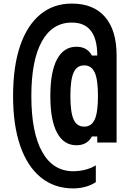

<svg xmlns="http://www.w3.org/2000/svg" viewBox="-20 -836 740 1072"><path d="M389 216Q284 216 208.5 155Q133 94 93 -21.5Q53 -137 53 -300Q53 -464 92 -579Q131 -694 204.5 -755Q278 -816 381 -816Q502 -816 566.5 -741.5Q631 -667 631 -526V-40H523V-74H493Q467 -25 407 -25Q336 -25 298.5 -95Q261 -165 261 -300Q261 -435 298.5 -505Q336 -575 407 -575Q467 -575 493 -526H523Q523 -710 381 -710Q272 -710 213.5 -604.5Q155 -499 155 -300Q155 -96 215.5 12Q276 120 389 120Q423 120 456.5 111.5Q490 103 515 87V181Q490 198 456.5 207Q423 216 389 216ZM450 -129Q491 -129 509 -169Q527 -209 527 -300Q527 -391 509 -431Q491 -471 450 -471Q409 -471 391 -431Q373 -391 373 -300Q373 -209 391 -169Q409 -129 450 -129Z"/></svg>

Font: Martian Mono
Style: Regular
Weight: 400
Monospace: yes
Designer: Roman Shamin
Foundry: Evil Martians
Version: Version 1.000; ttfautohint (v1.8.4.7-5d5b)